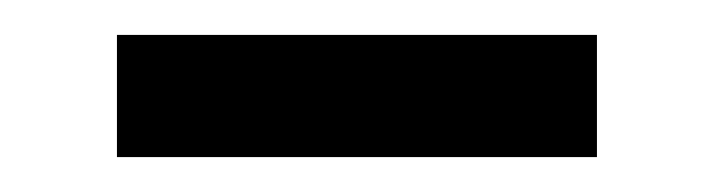

<svg xmlns="http://www.w3.org/2000/svg" viewBox="-20 -312 409 110"><path d="M47 -222V-292H322V-222Z"/></svg>

Font: Spectral
Style: Bold
Weight: 700
Designer: Jean-Baptiste Levee
Foundry: Production Type
Version: Version 2.001